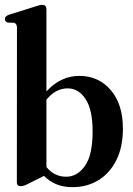

<svg xmlns="http://www.w3.org/2000/svg" viewBox="-20 -762 549 792"><path d="M171.5 -723.5V-385Q230.5 -449 307 -449Q386.5 -449 436.8 -390.5Q487 -332 487 -231.5Q487 -156 460.2 -102Q433.5 -48 386.5 -19Q339.5 10 279 10Q241.5 10 212.5 -2Q183.5 -14 161.5 -36.5L95.5 -3.5Q85.5 2 77.8 4Q70 6 65 6Q49.5 6 49.5 -10L50 -648Q50 -664.5 38 -668L11.5 -669Q0 -673 0 -683.5Q0 -695 16.5 -701L124.5 -735Q136.5 -739 142.8 -740.5Q149 -742 154.5 -742Q171.5 -742 171.5 -723.5ZM259 -397.5Q210 -397.5 171.5 -351V-73Q204 -33 253 -33Q299 -33 330.5 -77.8Q362 -122.5 362 -219Q362 -309.5 333 -353.5Q304 -397.5 259 -397.5Z"/></svg>

Font: Fraunces 144pt S050 SemiBold
Style: Regular
Weight: 600
Version: Version 1.000; ttfautohint (v1.8.3)